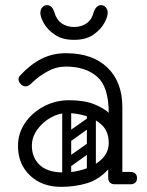

<svg xmlns="http://www.w3.org/2000/svg" viewBox="-20 -717 573 747"><path d="M403 -24Q403 -29 406 -34Q409 -39 413 -43Q415 -45 420.5 -46.5Q426 -48 437 -48H488Q500 -48 507 -41Q513 -36 513 -24Q513 -13 507 -7Q500 0 488 0H437Q416 0 412 -7Q405 -11 403 -24ZM218 10Q143 10 96.5 -34.5Q50 -79 50 -149Q50 -198 77 -238Q104 -278 149.5 -302.5Q195 -327 248 -327Q309 -327 347.5 -311Q386 -295 403 -278Q403 -379 358 -418.5Q313 -458 236 -458Q199 -458 165.5 -439.5Q132 -421 110 -400Q99 -389 92.5 -385Q86 -381 80 -381Q67 -381 58 -393Q52 -401 52 -409Q52 -417 60 -425Q99 -467 142 -488.5Q185 -510 236 -510Q340 -510 398 -454Q456 -398 456 -300V-26Q456 0 428 0Q401 0 401 -26V-58Q365 -18 318 -4Q271 10 218 10ZM228 -46Q268 -46 308.5 -59Q349 -72 376 -98Q403 -124 403 -161Q403 -204 378 -229Q353 -254 315.5 -265.5Q278 -277 241 -277Q208 -277 176.5 -259Q145 -241 124.5 -212Q104 -183 104 -150Q104 -104 134.5 -75Q165 -46 228 -46ZM235 -78Q225 -93 239 -102L316 -156Q331 -166 340 -152Q351 -137 337 -128L260 -73Q254 -69 247 -70Q240 -71 235 -78ZM235 -176Q225 -191 239 -200L316 -254Q331 -264 340 -250Q351 -235 337 -226L260 -171Q254 -167 247 -168Q240 -169 235 -176ZM335 -17Q318 -17 318 -34V-287Q318 -304 335 -304Q353 -304 353 -288V-35Q353 -17 335 -17ZM239 -17Q222 -17 222 -34V-287Q222 -304 239 -304Q257 -304 257 -288V-35Q257 -17 239 -17ZM268 -562Q223 -562 194 -581.5Q165 -601 151 -626Q137 -651 137 -667Q137 -680 144.5 -688.5Q152 -697 163 -697Q174 -697 181 -689Q188 -681 192 -668Q200 -640 220 -626Q240 -612 268 -612Q296 -612 316.5 -626Q337 -640 344 -668Q348 -681 355.5 -689Q363 -697 373 -697Q384 -697 391.5 -688.5Q399 -680 399 -667Q399 -651 385 -626Q371 -601 342.5 -581.5Q314 -562 268 -562Z"/></svg>

Font: Nsibidi Libre Uzo
Style: Regular
Weight: 400
Designer: Oluwaseun Badejo
Version: Version 1.021